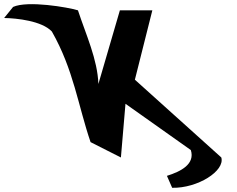

<svg xmlns="http://www.w3.org/2000/svg" viewBox="-283 -750 1128 915"><path d="M-35.9 -599.9C68 -417.5 88.8 -248.1 148.6 -72.7L293.2 0.5L315 -255.4L626.4 -34.9C647.7 31.8 578.9 67.4 512.5 88L537.5 145C659.1 147.5 790.2 64.2 771.7 0.5L359.8 -370.2L443 -700.8H288.3L185.9 -349.8C181.7 -466.8 127 -583.8 88.5 -700.8C41.7 -715.3 -151.6 -748.5 -220.6 -717L-263.3 -664.2C-203 -663.3 -83.3 -650.4 -35.9 -599.9Z"/></svg>

Font: Hussar
Style: BdOpOblFive
Weight: 700
Foundry: Cannot Into Space Fonts
Version: Version 2.00